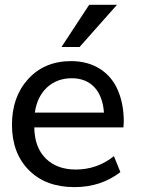

<svg xmlns="http://www.w3.org/2000/svg" viewBox="-20 -768 609 799"><path d="M125 -299.3C131.3 -343.8 148.4 -378.9 175.8 -404.3C203.6 -429.7 237.8 -442.4 278.8 -442.4C356.9 -442.4 406.2 -391.1 412.6 -299.3ZM290 10.7C363.8 10.7 427.2 -10.3 481 -51.8L454.1 -118.2C407.7 -81.1 355 -62.5 294.9 -62.5C243.7 -62.5 202.1 -77.6 170.9 -107.9C139.6 -138.7 123.5 -181.6 122.6 -237.8H493.7C494.6 -247.6 495.1 -255.4 495.1 -261.7C495.1 -311 486.8 -354.5 470.7 -392.1C439 -466.8 370.1 -513.7 276.4 -513.7C202.1 -513.7 142.6 -488.8 97.2 -439C52.2 -389.6 29.8 -326.2 29.8 -249C29.8 -170.4 53.2 -107.4 100.1 -60.1C147 -12.7 210.4 10.7 290 10.7ZM311 -572.3 466.8 -748H351.1L235.8 -572.3Z"/></svg>

Font: Ride
Style: Regular
Weight: 400
Version: Version 3.000